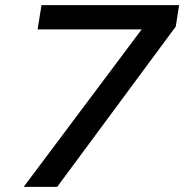

<svg xmlns="http://www.w3.org/2000/svg" viewBox="-20 -725 715 745"><path d="M72 0 562 -654 564 -611H126L141 -705H675L662 -622L202 0Z"/></svg>

Font: Nunito Sans 10pt SemiExpanded SemiBold
Style: Italic
Weight: 600
Width: 6
Italic angle: -9°
Designer: Vernon Adams
Foundry: Vernon Adams
Version: Version 3.101;gftools[0.9.27]